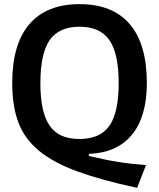

<svg xmlns="http://www.w3.org/2000/svg" viewBox="-20 -770 769 927"><path d="M642 137Q470 100 354.5 58Q239 16 169 -41.5Q99 -99 69 -178Q39 -257 39 -369Q39 -557 122 -653.5Q205 -750 364 -750Q524 -750 606.5 -653.5Q689 -557 689 -369Q689 -207 617 -119.5Q545 -32 409 -27V-17Q452 -7 486 0Q520 7 551.5 12Q583 17 614.5 20.5Q646 24 685 27ZM364 -99Q463 -99 508 -162.5Q553 -226 553 -369Q553 -512 508 -576.5Q463 -641 364 -641Q265 -641 220 -576.5Q175 -512 175 -369Q175 -298 186 -247Q197 -196 220 -163Q243 -130 278.5 -114.5Q314 -99 364 -99Z"/></svg>

Font: Encode Sans Narrow
Style: SemiBold
Weight: 600
Designer: Pablo Impallari, Andres Torresi
Foundry: Pablo Impallari, Andres Torresi
Version: Version 1.000; ttfautohint (v1.00) -l 8 -r 50 -G 200 -x 14 -